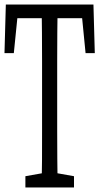

<svg xmlns="http://www.w3.org/2000/svg" viewBox="-28 -823 448 843"><path d="M83.5 0V-49.3L182.6 -66.9H198.2L296.9 -49.3V0ZM154.8 0Q156.2 -61 156.5 -122.1Q156.7 -183.1 156.7 -246.1Q156.7 -309.1 156.7 -371.6V-430.7Q156.7 -493.2 156.7 -555.4Q156.7 -617.7 156.2 -680.2Q155.8 -742.7 154.8 -803.2H225.1Q224.1 -743.2 223.6 -681.2Q223.1 -619.1 223.1 -556.6Q223.1 -494.1 223.1 -430.7V-371.6Q223.1 -310.5 223.1 -248.3Q223.1 -186 223.6 -123.8Q224.1 -61.5 225.1 0ZM-8.3 -589.8 -2.4 -803.2H382.3L388.2 -589.8H347.7L326.7 -803.2L358.4 -743.2H21.5L54.2 -803.2L32.7 -589.8Z"/></svg>

Font: Scarab Serif
Style: Condensed
Weight: 400
Designer: John Roberts
Foundry: Scarab
Version: 1.0